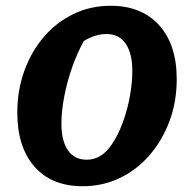

<svg xmlns="http://www.w3.org/2000/svg" viewBox="-20 -635 650 666"><path d="M267 11Q159 11 99.5 -57Q40 -125 40 -244Q40 -322 64.5 -389.5Q89 -457 132.5 -507.5Q176 -558 235 -586.5Q294 -615 364 -615Q471 -615 532 -547.5Q593 -480 593 -360Q593 -282 568 -215Q543 -148 499 -97Q455 -46 395.5 -17.5Q336 11 267 11ZM281 -81Q306 -81 328 -94Q350 -107 369 -136Q390 -167 406 -210.5Q422 -254 430.5 -301Q439 -348 439 -389Q439 -450 416 -483.5Q393 -517 349 -517Q311 -517 271 -493Q249 -454 231 -403.5Q213 -353 203 -301Q193 -249 193 -207Q193 -147 215.5 -114Q238 -81 281 -81Z"/></svg>

Font: Piazzolla
Style: Bold Italic
Weight: 700
Italic angle: -11.3°
Designer: Juan Pablo del Peral
Foundry: Huerta Tipografica
Version: Version 1.330